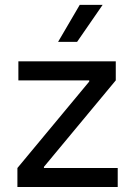

<svg xmlns="http://www.w3.org/2000/svg" viewBox="-20 -750 542 770"><path d="M49.8 -76.2H152.3H452.1V0H49.8ZM341.8 -427.7 337.9 -419.9V-435.5L444.3 -427.7L152.3 -76.2L156.2 -84V-68.4L49.8 -76.2ZM53.7 -503.9H444.3V-427.7H341.8H53.7ZM391.6 -730.5H299.8L212.9 -582H289.1Z"/></svg>

Font: Wanted Sans Std Variable
Style: Regular
Weight: 400
Designer: Original Design by Kil Hyung-jin and Kang Hanbin, Wanted Lab, Inc;
Foundry: Wanted Lab, Inc.
Version: Version 1.003;Glyphs 3.2 (3227)